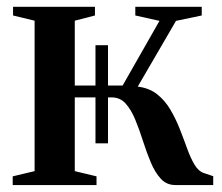

<svg xmlns="http://www.w3.org/2000/svg" viewBox="-20 -532 638 552"><path d="M16.5 0V-25L79.5 -40V-472.5L17.5 -487.5V-512.5H253V-487.5L195 -472.5V-286H332.5L438.5 -472L369 -487.5V-512.5H560V-487.5L486 -472L376 -283Q409 -279 431.8 -261Q454.5 -243 470 -216.5Q485.5 -190 497 -160.8Q508.5 -131.5 518.2 -104.5Q528 -77.5 539.5 -58.2Q551 -39 567.5 -34L593 -25.5V0H484Q459 0 442.2 -18.2Q425.5 -36.5 413.5 -65.2Q401.5 -94 391.2 -126.2Q381 -158.5 369.2 -187.2Q357.5 -216 341.5 -234Q325.5 -252 301 -252H195V-40L257.5 -25V0ZM254.5 -120V-402H290.5V-120Z"/></svg>

Font: Merriweather 120pt SemiBold
Style: Regular
Weight: 600
Version: Version 2.100